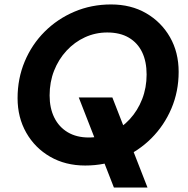

<svg xmlns="http://www.w3.org/2000/svg" viewBox="-20 -732 846 863"><path d="M492 111 334 -294H485L643 111ZM363 12Q274 12 205.5 -27.5Q137 -67 98 -135.5Q59 -204 59 -291Q59 -379 91 -455.5Q123 -532 180.5 -589.5Q238 -647 314.5 -679.5Q391 -712 479 -712Q569 -712 637 -672.5Q705 -633 744 -565Q783 -497 783 -409Q783 -321 750.5 -244.5Q718 -168 660.5 -110.5Q603 -53 527 -20.5Q451 12 363 12ZM379 -114Q433 -114 480 -135.5Q527 -157 563 -196Q599 -235 619 -286.5Q639 -338 639 -397Q639 -455 619 -497Q599 -539 559.5 -562.5Q520 -586 462 -586Q409 -586 362 -564.5Q315 -543 279 -504Q243 -465 223 -414Q203 -363 203 -303Q203 -246 224 -203.5Q245 -161 284.5 -137.5Q324 -114 379 -114Z"/></svg>

Font: DM Sans 24pt ExtraBold
Style: Italic
Weight: 800
Italic angle: -10°
Designer: Colophon Foundry, Jonny Pinhorn
Foundry: Colophon Foundry
Version: Version 4.004;gftools[0.9.30]